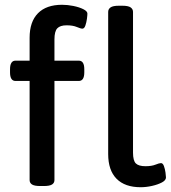

<svg xmlns="http://www.w3.org/2000/svg" viewBox="-20 -777 715 804"><path d="M149 2Q124 2 114 -4.5Q104 -11 104 -23V-438H45Q22 -438 22 -474V-487Q22 -523 45 -523H104V-619Q104 -686 139 -721.5Q174 -757 240 -757Q263 -757 287.5 -752Q312 -747 329 -738.5Q346 -730 346 -720Q346 -713 344 -698Q342 -683 337.5 -670Q333 -657 325 -657Q318 -657 301.5 -664Q285 -671 259 -671Q232 -671 220 -658.5Q208 -646 208 -612V-523H310Q333 -523 333 -487V-474Q333 -438 310 -438H208V-23Q208 -11 198 -4.5Q188 2 163 2ZM569 7Q503 7 468 -28.5Q433 -64 433 -132V-727Q433 -739 443 -746Q453 -753 478 -753H492Q517 -753 527 -746Q537 -739 537 -727V-138Q537 -104 549 -92.5Q561 -81 589 -81Q615 -81 631 -87.5Q647 -94 654 -94Q662 -94 666.5 -81.5Q671 -69 673 -54.5Q675 -40 675 -34Q675 -22 658 -13Q641 -4 616.5 1.5Q592 7 569 7Z"/></svg>

Font: Asap Semi Expanded Medium
Style: Regular
Weight: 500
Width: 6
Designer: Pablo Cosgaya
Foundry: Omnibus-Type
Version: Version 3.001; ttfautohint (v1.8.4.7-5d5b)